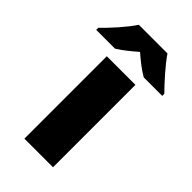

<svg xmlns="http://www.w3.org/2000/svg" viewBox="-291 -839 911 911"><g transform="rotate(45 164.5 -383.0)"><path d="M261 -766H69C39 -720 -19 -656 -57 -620V-606H69C104 -628 129 -649 164 -679C199 -649 227 -626 262 -606H386V-620C352 -654 292 -720 261 -766ZM259 0V-553H67V0Z"/></g></svg>

Font: Noto Sans UI Black
Style: Regular
Weight: 900
Designer: Monotype Design Team
Foundry: Monotype Imaging Inc.
Version: Version 1.901